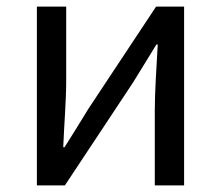

<svg xmlns="http://www.w3.org/2000/svg" viewBox="-20 -563 671 583"><path d="M92 0H177L383 -311C403 -344 434 -393 455 -428H459C455 -356 450 -284 450 -227V0H539V-543H454L248 -232C228 -199 197 -149 176 -116H172C175 -188 181 -259 181 -316V-543H92Z"/></svg>

Font: Spoqa Han Sans Neo Regular
Style: Regular
Weight: 400
Designer: [Spoqa Han Sans Neo] Dong-huui Kim  Younghwa Kang  Yujin Lee  [Noto Sans] Ryoko NISHIZUKA  (kana & ideographs); Paul D. 
Foundry: Spoqa (http://www.spoqa-han-sans.com)
Version: Version 1.000